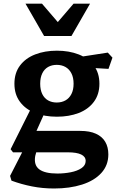

<svg xmlns="http://www.w3.org/2000/svg" viewBox="-20 -838 660 1069"><path d="M43.9 167.8 36.1 141.3 114.8 -12.4H187.8L176.2 30.2Q167.2 81.2 198.5 104.7Q229.8 128.2 299.3 128.2Q337.8 128.2 373.9 121.1Q409.9 114.1 433.5 98.3Q457 82.5 457 58.2Q457 34.1 431.8 22.1Q406.6 10.1 358.5 10.1H52.5L39 -7.2L154 -236.9L231.1 -216L153.8 -43.9L130.2 -109.2H427.2Q479.6 -109.2 514.3 -93.3Q549.1 -77.4 566.1 -48.2Q583.2 -18.9 583.2 21.6Q583.2 82.3 544.2 125.1Q505.2 167.9 436.8 189.7Q368.3 211.5 281 211.5Q216.9 211.5 158 199.8Q99.2 188.2 43.9 167.8ZM60.3 -371.8Q60.3 -431.8 91.3 -473Q122.2 -514.2 175.9 -535Q229.5 -555.8 296.9 -555.8Q364.3 -555.8 418 -535Q471.6 -514.2 502.5 -473Q533.5 -431.8 533.5 -371.8Q533.5 -312.3 502.5 -270.9Q471.6 -229.4 418 -208.8Q364.3 -188.2 296.9 -188.2Q229.5 -188.2 175.9 -208.8Q122.2 -229.4 91.3 -270.9Q60.3 -312.3 60.3 -371.8ZM389.7 -371.8Q389.7 -406.2 377.5 -429.8Q365.4 -453.4 344.2 -465.2Q323.1 -476.9 295.9 -476.9Q268.8 -476.9 247.9 -465.2Q227 -453.4 215.4 -429.8Q203.8 -406.2 203.8 -371.8Q203.8 -337.8 215.4 -314.2Q227 -290.7 247.9 -278.9Q268.8 -267.2 295.9 -267.2Q323.1 -267.2 344.2 -278.9Q365.4 -290.7 377.5 -314.2Q389.7 -337.8 389.7 -371.8ZM433.3 -463.3 395.3 -516.6 580.1 -545.1 606.1 -517.1 584 -454.5ZM225.6 -637.4H377.8L481.4 -817.7H389.7L301.7 -715.1L213.7 -817.7H121.9Z"/></svg>

Font: Monaspace Xenon Var ExtraLight
Style: Regular
Weight: 200
Designer: Riley Cran and the Lettermatic Team
Version: Version 1.200 (Monaspace Xenon Var)